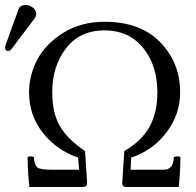

<svg xmlns="http://www.w3.org/2000/svg" viewBox="-44 -745 779 765"><path d="M58.1 -725.1Q74.2 -725.1 87.2 -714.6Q100.1 -704.1 100.1 -689.9Q100.1 -680.2 94.2 -671.9L2 -549.8Q-3.9 -542 -9.8 -542Q-23.9 -542 -23.9 -555.2Q-23.9 -559.1 -22 -564.9L29.8 -708Q36.1 -725.1 58.1 -725.1ZM479 -117.2 476.1 -68.8H573.2Q578.1 -68.8 590.1 -68.8Q602.1 -68.8 605 -68.8Q607.9 -68.8 616.5 -69.8Q625 -70.8 627.4 -73Q629.9 -75.2 635 -78.6Q640.1 -82 642.1 -87.4Q644 -92.8 646 -100.3Q647.9 -107.9 648.9 -119.1Q664.1 -125 674.8 -119.1Q674.8 -60.1 668 0H460Q442.9 0 442.9 -14.2L451.2 -143.1Q520 -183.1 551.5 -239.5Q583 -295.9 583 -377Q583 -484.9 526.1 -554.4Q469.2 -624 373 -624Q273.9 -624 219 -552.5Q164.1 -481 164.1 -377.9Q164.1 -295.9 194.1 -243.4Q224.1 -190.9 294.9 -143.1L303.2 -15.1Q303.2 0 286.1 0H73.2Q66.4 -57.1 65.9 -119.1Q77.1 -125 90.8 -119.1Q93.8 -84 106.9 -76.4Q120.1 -68.8 160.2 -68.8Q165 -68.8 168 -68.8H271L267.1 -117.2Q182.1 -146 127 -215.6Q71.8 -285.2 71.8 -377Q71.8 -445.8 105 -508.3Q138.2 -570.8 208.5 -614.5Q278.8 -658.2 373 -658.2Q515.1 -658.2 594.5 -576.7Q673.8 -495.1 673.8 -377Q673.8 -289.1 618.9 -217Q564 -145 479 -117.2Z"/></svg>

Font: Linux Libertine Capitals
Style: Small Caps
Weight: 400
Designer: Philipp H. Poll
Foundry: Philipp H. Poll
Version: Version 5.1.3